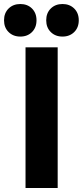

<svg xmlns="http://www.w3.org/2000/svg" viewBox="-47 -936 412 956"><path d="M80.1 -700.2H240.2V0H80.1ZM-4.2 -893.6Q18.6 -916 54.2 -916Q89.8 -916 112.3 -893.6Q134.8 -871.1 134.8 -835Q134.8 -798.8 112.3 -776.4Q89.8 -753.9 54.2 -753.9Q18.6 -753.9 -4.2 -776.4Q-26.9 -798.8 -26.9 -835Q-26.9 -871.1 -4.2 -893.6ZM205.8 -893.6Q228.5 -916 264.2 -916Q299.8 -916 322.5 -893.6Q345.2 -871.1 345.2 -835Q345.2 -798.8 322.5 -776.4Q299.8 -753.9 264.2 -753.9Q228.5 -753.9 205.8 -776.4Q183.1 -798.8 183.1 -835Q183.1 -871.1 205.8 -893.6Z"/></svg>

Font: Gully
Style: Bold
Weight: 700
Designer: jaikishan Patel
Foundry: MagicType
Version: Version 1.000;Glyphs 3.2 (3242)